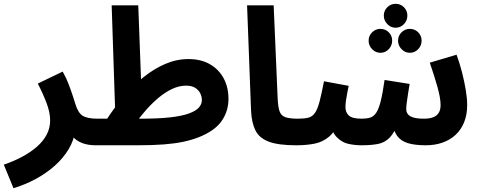

<svg xmlns="http://www.w3.org/2000/svg" viewBox="-55 -760 2530 1011"><path d="M16 231 -35 107Q18 89 62.5 65Q107 41 140 12Q173 -17 191 -51.5Q209 -86 209 -126Q209 -168 190 -218Q171 -268 144 -320L275 -383Q293 -352 306.5 -316.5Q320 -281 329 -253Q338 -225 341 -215Q355 -167 379.5 -151Q404 -135 459 -135Q497 -135 513.5 -115.5Q530 -96 530 -67Q530 -36 509 -15.5Q488 5 449 5Q408 5 377 -7Q346 -19 327.5 -42Q309 -65 304 -96L341 -75Q335 -22 306.5 25.5Q278 73 233 113Q188 153 132 183Q76 213 16 231Z M450 5 460 -135H684Q778 -135 840.5 -142Q903 -149 940 -162.5Q977 -176 992.5 -194Q1008 -212 1008 -233Q1008 -252 999 -269.5Q990 -287 972 -298Q954 -309 925 -309Q888 -309 851 -291.5Q814 -274 779 -244.5Q744 -215 712.5 -179Q681 -143 655 -106L504 -127Q546 -192 595.5 -250.5Q645 -309 700.5 -353.5Q756 -398 815.5 -423.5Q875 -449 937 -449Q1003 -449 1050 -422Q1097 -395 1122.5 -348Q1148 -301 1148 -239Q1148 -174 1111.5 -122Q1075 -70 988 -36Q951 -22 908 -13Q865 -4 807 0.5Q749 5 668 5ZM554 -97 533 -732H673L691 -252Z M1504 5Q1411 5 1360.5 -14Q1310 -33 1290 -73.5Q1270 -114 1267 -176L1246 -732H1386L1407 -243Q1409 -197 1417 -174Q1425 -151 1447.5 -143Q1470 -135 1514 -135Q1552 -135 1568.5 -115.5Q1585 -96 1585 -67Q1585 -36 1564 -15.5Q1543 5 1504 5Z M1505 5 1515 -135Q1548 -135 1569 -140.5Q1590 -146 1603.5 -165.5Q1617 -185 1627.5 -224.5Q1638 -264 1651 -332L1781 -308Q1778 -293 1774 -273Q1770 -253 1767 -232.5Q1764 -212 1764 -196Q1764 -168 1782 -151.5Q1800 -135 1850 -135Q1875 -135 1893.5 -140.5Q1912 -146 1925.5 -165.5Q1939 -185 1949.5 -226.5Q1960 -268 1970 -339L2102 -318Q2098 -295 2094 -269Q2090 -243 2087 -221Q2084 -199 2084 -185Q2084 -172 2091.5 -160.5Q2099 -149 2119.5 -142Q2140 -135 2178 -135Q2205 -135 2224.5 -142Q2244 -149 2254.5 -165Q2265 -181 2265 -207Q2265 -244 2248 -304Q2231 -364 2208 -430L2349 -472Q2365 -429 2377.5 -380.5Q2390 -332 2397.5 -286.5Q2405 -241 2405 -207Q2405 -156 2389 -116.5Q2373 -77 2344 -50Q2315 -23 2275 -9Q2235 5 2187 5Q2129 5 2092 -6.5Q2055 -18 2035.5 -45.5Q2016 -73 2010 -121H2044Q2023 -62 1997 -35.5Q1971 -9 1935.5 -2Q1900 5 1847 5Q1814 5 1779.5 -2.5Q1745 -10 1718 -38Q1691 -66 1678 -125L1732 -127Q1711 -68 1677.5 -40Q1644 -12 1601 -3.5Q1558 5 1505 5ZM2028 -614Q2003 -614 1984.5 -633Q1966 -652 1966 -678Q1966 -704 1984.5 -722Q2003 -740 2028 -740Q2054 -740 2072 -722Q2090 -704 2090 -678Q2090 -652 2072 -633Q2054 -614 2028 -614ZM1948 -482Q1923 -482 1904.5 -501Q1886 -520 1886 -546Q1886 -572 1904.5 -590Q1923 -608 1948 -608Q1974 -608 1992 -590Q2010 -572 2010 -546Q2010 -520 1992 -501Q1974 -482 1948 -482ZM2103 -482Q2078 -482 2059.5 -501Q2041 -520 2041 -546Q2041 -572 2059.5 -590Q2078 -608 2103 -608Q2129 -608 2147 -590Q2165 -572 2165 -546Q2165 -520 2147 -501Q2129 -482 2103 -482Z"/></svg>

Font: Farlight84_Sys_V01
Style: Bold
Weight: 700
Designer: Monotype Design Team, Nadine Chahine and Nizar Qandah
Foundry: Monotype Imaging Inc.
Version: Version 2.004;October 31, 2024;FontCreator 14.0.0.2814 64-bi